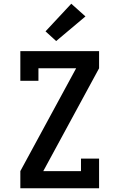

<svg xmlns="http://www.w3.org/2000/svg" viewBox="-20 -1009 640 1029"><path d="M89 0V-92L388 -643H186V-576H89V-735H511V-643L212 -92H414V-159H511V0ZM281 -789 224 -841 362 -989 438 -921Z"/></svg>

Font: Iosevka Slab Semibold Extended
Style: Regular
Weight: 600
Width: 7
Monospace: yes
Designer: Belleve Invis
Foundry: Belleve Invis
Version: Version 11.1.0; ttfautohint (v1.8.3)